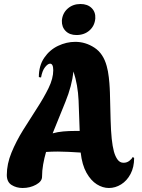

<svg xmlns="http://www.w3.org/2000/svg" viewBox="-20 -935 710 959"><path d="M93 4Q62 4 38 -11Q14 -26 14 -61Q14 -116 37.5 -173Q61 -230 95.5 -285.5Q130 -341 164.5 -394Q199 -447 222.5 -495Q246 -543 246 -584Q246 -617 230 -617Q219 -617 205 -599.5Q191 -582 185 -548L174 -550Q174 -607 201 -646.5Q228 -686 270 -706Q312 -726 356 -726Q407 -726 451.5 -697Q496 -668 513 -605Q520 -580 523.5 -549Q527 -518 528 -495.5Q529 -473 529 -473Q531 -392 532.5 -336Q534 -280 538 -242Q542 -204 549 -178Q556 -153 567.5 -137.5Q579 -122 597 -122Q614 -122 626.5 -132Q639 -142 643 -151L650 -146Q650 -100 632 -66Q614 -32 585 -14Q556 4 524 4Q493 4 463.5 -14.5Q434 -33 412 -72Q390 -111 383 -173Q352 -175 322.5 -176.5Q293 -178 269 -178Q253 -178 238.5 -177.5Q224 -177 210 -176Q201 -145 195.5 -113.5Q190 -82 190 -52Q190 -29 160 -12.5Q130 4 93 4ZM243 -269Q268 -276 296 -278.5Q324 -281 356 -281H378Q376 -355 372.5 -433Q369 -511 347 -578Q339 -506 307 -427Q275 -348 243 -269ZM362 -760Q328 -760 308 -780Q288 -800 289 -832Q292 -869 318 -892Q344 -915 382 -915Q417 -915 437.5 -895Q458 -875 456 -843Q453 -806 427 -783Q401 -760 362 -760Z"/></svg>

Font: Agbalumo
Style: Regular
Weight: 400
Designer: Raphael Alegbeleye
Foundry: Sorkin Type Co.
Version: Version 1.000; ttfautohint (v1.8.4)